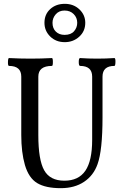

<svg xmlns="http://www.w3.org/2000/svg" viewBox="-20 -969 628 1002"><path d="M318 -749Q272 -749 242 -778.5Q212 -808 212 -850Q212 -894 242 -921.5Q272 -949 318 -949Q364 -949 394.5 -920Q425 -891 425 -850Q425 -806 393.5 -777.5Q362 -749 318 -749ZM317 -787Q350 -787 366.5 -806Q383 -825 383 -850Q383 -877 364.5 -895.5Q346 -914 317 -914Q288 -914 271 -894.5Q254 -875 254 -850Q254 -821 271.5 -804Q289 -787 317 -787ZM297 13Q218 13 174 -13.5Q130 -40 110 -108Q91 -174 91 -264V-569Q91 -625 27 -625Q21 -625 21.5 -645.5Q22 -666 27 -666Q84 -663 139 -663Q194 -663 251 -666Q256 -666 256 -645.5Q256 -625 251 -625Q180 -625 180 -569V-264Q180 -135 210.5 -80.5Q241 -26 316 -26Q390 -26 425.5 -78Q461 -130 461 -239V-569Q461 -625 398 -625Q391 -625 391 -645.5Q391 -666 398 -666Q441 -663 487 -663Q532 -663 577 -666Q583 -666 582.5 -645.5Q582 -625 577 -625Q515 -625 515 -569V-356Q515 -184 489 -112Q468 -53 418.5 -20Q369 13 297 13Z"/></svg>

Font: Junicode Cond Medium
Style: Regular
Weight: 500
Width: 3
Designer: Peter S. Baker
Version: Version 2.201